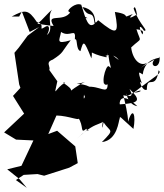

<svg xmlns="http://www.w3.org/2000/svg" viewBox="-59 -578 796 931"><path d="M468 -257C453 -264 423 -150 463 -169C462 -116 428 -164 359 -157C360 -115 341 -73 349 -124C343 -117 374 -68 392 -122C405 -154 353 -171 313 -171C383 -184 357 -195 275 -131C317 -144 219 -186 257 -177C209 -153 199 -93 219 -184L179 -240L159 -225C212 -242 147 -272 197 -289C252 -325 237 -323 284 -383C207 -360 231 -385 237 -423C282 -393 310 -449 304 -387C319 -395 307 -339 331 -330C346 -381 347 -387 384 -295C395 -341 360 -321 457 -300C471 -351 464 -339 460 -305C433 -303 488 -329 517 -287C481 -310 449 -362 480 -244C492 -274 465 -203 441 -173L504 -229ZM56 270 123 266 155 274 277 235 318 213 306 132 218 56 175 72 224 -39C194 -6 213 -19 214 -18C276 -17 339 14 319 -9C350 33 327 75 360 46C368 81 392 17 314 95C424 -11 438 47 456 -22C435 -16 432 88 443 15C476 65 500 45 435 111C512 102 516 5 521 -2C524 -17 517 -16 588 47C601 -18 586 -67 562 12C562 -22 547 -83 539 -116C598 -102 576 -128 569 -147C625 -92 621 -78 523 -72C518 -68 518 -148 607 -63C550 -73 552 -153 558 -112C643 -160 635 -128 590 -129C697 -213 729 -223 710 -237C696 -134 653 -220 653 -143C629 -132 609 -204 629 -173C605 -244 617 -226 633 -217C645 -308 732 -292 715 -303C720 -234 658 -255 691 -290C609 -244 604 -231 663 -280C625 -246 584 -287 577 -348C633 -401 624 -367 602 -438C588 -434 650 -439 631 -411C609 -454 621 -458 639 -429C665 -427 618 -456 589 -536C599 -566 608 -484 606 -508C574 -490 560 -485 585 -510C519 -484 590 -507 498 -520C519 -412 510 -404 417 -480C383 -438 433 -525 341 -544C374 -479 390 -541 400 -463C370 -439 358 -480 335 -555C306 -568 266 -528 273 -523C293 -505 339 -489 366 -490C288 -532 262 -526 284 -521C248 -465 160 -519 201 -452C179 -453 102 -467 105 -466C118 -443 156 -499 193 -531C162 -488 214 -422 155 -402C174 -395 196 -472 157 -446C123 -425 165 -459 120 -471C78 -534 62 -532 -2 -498H34L47 -522L85 -423L131 -447L75 -405L32 -347L11 -322L34 -169L40 -152L4 -113L58 -27L-39 64L19 99L103 103L45 226L-24 243L35 290L71 333L18 295Z"/></svg>

Font: Hussar Lance
Style: Regular
Weight: 700
Foundry: Cannot Into Space Fonts, PlusOne Fonts
Version: Version 2.27